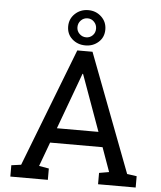

<svg xmlns="http://www.w3.org/2000/svg" viewBox="-61 -986 871 1038"><g transform="rotate(5 374.5 -466.5)"><path d="M34.2 0V-61.5L86.9 -68.8L335.4 -710.9H418L662.1 -68.8L714.4 -61.5V0H510.3V-61.5L564 -70.8L517.1 -201.7H232.4L184.1 -70.8L237.8 -61.5V0ZM262.2 -282.2H487.8L383.3 -571.3L377.4 -587.4H374.5L368.7 -571.3ZM376.5 -741.7Q334 -741.7 304.4 -768.1Q274.9 -794.4 274.9 -836.4Q274.9 -877.4 304.4 -905.3Q334 -933.1 376.5 -933.1Q418 -933.1 447.3 -905.5Q476.6 -877.9 476.6 -836.4Q476.6 -794.4 447.3 -768.1Q418 -741.7 376.5 -741.7ZM376.5 -785.6Q397 -785.6 411.6 -800Q426.3 -814.5 426.3 -836.4Q426.3 -858.4 411.6 -873.5Q397 -888.7 376.5 -888.7Q355 -888.7 340.1 -873.5Q325.2 -858.4 325.2 -836.4Q325.2 -815.4 340.3 -800.5Q355.5 -785.6 376.5 -785.6Z"/></g></svg>

Font: Roboto Slab
Style: Regular
Weight: 400
Designer: Google
Version: Version 2.000; ttfautohint (v1.8.1.43-b0c9)